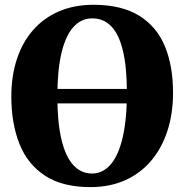

<svg xmlns="http://www.w3.org/2000/svg" viewBox="-20 -773 773 805"><path d="M361.5 11.5Q243.5 12 169.8 -35.8Q96 -83.5 61.8 -169.2Q27.5 -255 27.5 -368Q27.5 -454.5 50.8 -525.2Q74 -596 118.8 -647Q163.5 -698 227.5 -725.5Q291.5 -753 373 -753Q491 -752.5 564.2 -706.8Q637.5 -661 671.5 -578.5Q705.5 -496 705.5 -384Q705.5 -297.5 682.2 -225.2Q659 -153 614.5 -100Q570 -47 506.2 -18Q442.5 11 361.5 11.5ZM366 -45.5Q411.5 -45.5 444.2 -83.8Q477 -122 494.5 -197.5Q512 -273 512 -383.5Q512 -492 495.2 -561Q478.5 -630 446.2 -663Q414 -696 367 -696Q321 -696 288.2 -660.2Q255.5 -624.5 238 -551.8Q220.5 -479 220.5 -368.5Q220.5 -260.5 237.5 -188.8Q254.5 -117 287 -81.2Q319.5 -45.5 366 -45.5ZM671 -400V-339.5H61V-400Z"/></svg>

Font: Merriweather 48pt Black
Style: Regular
Weight: 900
Version: Version 2.100